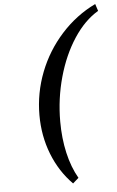

<svg xmlns="http://www.w3.org/2000/svg" viewBox="-64 -806 660 1086"><g transform="rotate(-5 266.0 -263.0)"><path d="M190.5 57.5C217.5 126.5 256 186.3 306 237L339 208C314.3 165.3 295.7 116.2 283 60.5C270.3 4.8 264 -54.7 264 -118C264 -204 275.3 -287.7 298 -369C320.7 -450.3 352.3 -522 393 -584C433.7 -646 480 -692.3 532 -723L519 -763C445.7 -727.7 381 -679 325 -617C269 -555 225.8 -485 195.5 -407C165.2 -329 150 -248 150 -164C150 -85.3 163.5 -11.5 190.5 57.5Z"/></g></svg>

Font: DonutKreme
Style: Regular
Weight: 400
Designer: Impallari Type
Foundry: Impallari Type
Version: Version 2.100